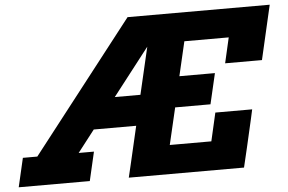

<svg xmlns="http://www.w3.org/2000/svg" viewBox="-122 -814 1333 888"><g transform="rotate(-5 545.0 -370.0)"><path d="M-39 -134H28L500 -740H1160Q1122 -572 1102 -488H931L958 -606H752Q728 -500 715 -447H880L847 -305H683Q669 -248 643 -134H836L866 -265H1037L1028 -224Q994 -74 976 0H441Q446 -24 455 -59Q468 -118 496 -236H299L220 -134H291L260 0H-70ZM579 -596Q465 -450 409 -377H528Z"/></g></svg>

Font: Arvo
Style: Bold Italic
Weight: 700
Italic angle: -13°
Designer: Anton Koovit (Cyrillic Expansion: Cyreal)
Foundry: Anton Koovit, Yassin Baggar
Version: Version 3.000